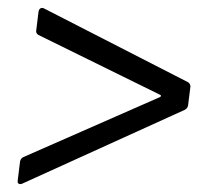

<svg xmlns="http://www.w3.org/2000/svg" viewBox="-20 -514 525 488"><path d="M32 -46Q28 -46 26 -48.5Q24 -51 25 -55L31 -104Q33 -112 40 -115L386 -267Q392 -270 387 -273L78 -425Q71 -429 72 -436L78 -485Q79 -490 82.5 -492.5Q86 -495 91 -493L458 -305Q464 -301 464 -294L458 -246Q457 -239 450 -235L36 -47Z"/></svg>

Font: Barlow
Style: Italic
Weight: 400
Italic angle: -7°
Designer: Jeremy Tribby
Foundry: Tribby Type
Version: Version 1.408